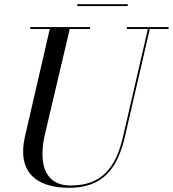

<svg xmlns="http://www.w3.org/2000/svg" viewBox="-20 -879 822 914"><path d="M348 -859V-850H588V-859ZM124 -750V-741H217L99 -230C61 -66 146 15 309 15C467 15 539 -73 575 -230L693 -741H782.5V-750H584V-741H684L566 -230C531.5 -79 463 4 317 4C183 4 165 -115 194 -240L312 -741H409V-750Z"/></svg>

Font: Bodoni* 24pt
Style: Italic
Weight: 400
Italic angle: -13°
Version: Version 2.3